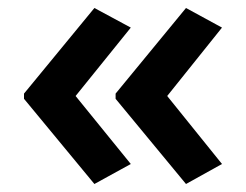

<svg xmlns="http://www.w3.org/2000/svg" viewBox="-20 -510 615 480"><path d="M40 -276V-263L216 -50L307 -100L169 -270L307 -441L216 -490ZM269 -276V-263L445 -50L535 -100L398 -270L535 -441L445 -490Z"/></svg>

Font: Noto Sans Ol Chiki SemiBold
Style: Regular
Weight: 600
Designer: Monotype Design Team, Lewis McGuffie
Foundry: Monotype Imaging Inc.
Version: Version 2.003